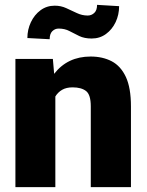

<svg xmlns="http://www.w3.org/2000/svg" viewBox="-20 -771 604 791"><path d="M279.3 -411.1Q253.4 -411.1 236.1 -401.1Q218.8 -391.1 208 -373.5V0H43.5V-528.3H197.8L203.1 -466.8Q258.3 -538.1 353.5 -538.1Q402.8 -538.1 440.2 -518.6Q477.5 -499 498.5 -454.1Q519.5 -409.2 519.5 -332.5V0H354V-333Q354 -380.9 334.5 -396Q314.9 -411.1 279.3 -411.1ZM379.9 -751 470.7 -745.6Q470.7 -710 456.3 -679.7Q441.9 -649.4 416.5 -630.9Q391.1 -612.3 357.9 -612.3Q327.6 -612.3 306.4 -622.6Q285.2 -632.8 265.9 -643.1Q246.6 -653.3 221.7 -653.3Q206.5 -653.3 195.6 -642.6Q184.6 -631.8 184.6 -609.4L92.8 -614.3Q92.8 -648.9 107.2 -679.4Q121.6 -710 147 -728.8Q172.4 -747.6 205.6 -747.6Q231 -747.6 252.9 -737.5Q274.9 -727.5 296.4 -717.3Q317.9 -707 341.3 -707Q356.9 -707 368.4 -717.8Q379.9 -728.5 379.9 -751Z"/></svg>

Font: Vazirmatn RD UI FD Black
Style: Regular
Weight: 900
Designer: Saber Rastikerdar
Foundry: Saber Rastikerdar
Version: Version 33.003